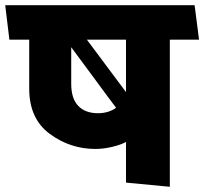

<svg xmlns="http://www.w3.org/2000/svg" viewBox="-31 -700 783 736"><path d="M452 0V-156Q433 -145 399 -137Q365 -129 335 -129Q238 -129 159.5 -187Q81 -245 81 -360V-548H5L-11 -680H715L732 -548H620V16ZM452 -548H302L452 -347ZM345 -266Q365 -266 383 -271.5Q401 -277 414 -287Q399 -306 327.5 -403.5Q256 -501 242 -519V-379Q242 -322 269 -294Q296 -266 345 -266Z"/></svg>

Font: Palanquin Dark SemiBold
Style: Regular
Weight: 600
Designer: Pria Ravichandran
Version: Version 1.001